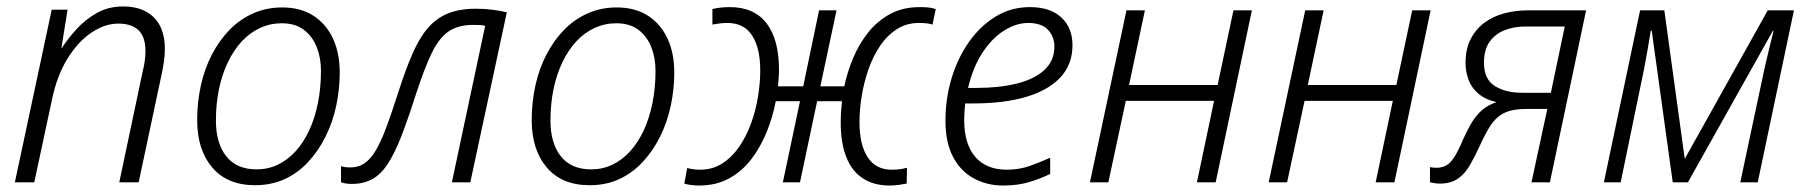

<svg xmlns="http://www.w3.org/2000/svg" viewBox="-20 -564 5593 594"><path d="M26 0 140 -534H189L170 -415H171Q189 -443 216 -473Q243 -503 279 -523.5Q315 -544 361 -544Q402 -544 431 -528.5Q460 -513 475 -484Q490 -455 490 -412Q490 -393 487 -372.5Q484 -352 480 -334L409 0H349L421 -341Q426 -361 428 -376.5Q430 -392 430 -406Q430 -450 408.5 -470.5Q387 -491 346 -491Q304 -491 262 -462.5Q220 -434 187.5 -380.5Q155 -327 140 -252L86 0Z M769 9Q683 9 636.5 -46Q590 -101 590 -192Q590 -248 601.5 -300Q613 -352 636 -396Q659 -440 691 -472.5Q723 -505 764 -523Q805 -541 853 -541Q910 -541 949.5 -515.5Q989 -490 1010 -445Q1031 -400 1031 -340Q1031 -287 1020 -236Q1009 -185 987 -141Q965 -97 933.5 -63Q902 -29 861 -10Q820 9 769 9ZM774 -40Q809 -40 839.5 -54.5Q870 -69 894.5 -96Q919 -123 936.5 -160.5Q954 -198 963.5 -245Q973 -292 973 -345Q973 -385 960 -418Q947 -451 920.5 -471.5Q894 -492 851 -492Q816 -492 784.5 -477.5Q753 -463 728 -436Q703 -409 685 -371.5Q667 -334 657.5 -288.5Q648 -243 648 -191Q648 -121 680 -80.5Q712 -40 774 -40Z M1068 5Q1058 5 1049.5 3.5Q1041 2 1035 0V-50Q1041 -48 1048 -47Q1055 -46 1064 -46Q1088 -46 1106.5 -58Q1125 -70 1141.5 -97Q1158 -124 1175 -169.5Q1192 -215 1213 -281Q1235 -349 1256 -397.5Q1277 -446 1303 -476.5Q1329 -507 1365 -522Q1401 -537 1452 -537Q1478 -537 1502.5 -534Q1527 -531 1548 -526L1435 0H1378L1481 -484Q1475 -486 1465 -486.5Q1455 -487 1444 -487Q1399 -487 1369 -467.5Q1339 -448 1315.5 -399.5Q1292 -351 1264 -264Q1241 -192 1221 -141Q1201 -90 1180 -57.5Q1159 -25 1132 -10Q1105 5 1068 5Z M1804 9Q1718 9 1671.5 -46Q1625 -101 1625 -192Q1625 -248 1636.5 -300Q1648 -352 1671 -396Q1694 -440 1726 -472.5Q1758 -505 1799 -523Q1840 -541 1888 -541Q1945 -541 1984.5 -515.5Q2024 -490 2045 -445Q2066 -400 2066 -340Q2066 -287 2055 -236Q2044 -185 2022 -141Q2000 -97 1968.5 -63Q1937 -29 1896 -10Q1855 9 1804 9ZM1809 -40Q1844 -40 1874.5 -54.5Q1905 -69 1929.5 -96Q1954 -123 1971.5 -160.5Q1989 -198 1998.5 -245Q2008 -292 2008 -345Q2008 -385 1995 -418Q1982 -451 1955.5 -471.5Q1929 -492 1886 -492Q1851 -492 1819.5 -477.5Q1788 -463 1763 -436Q1738 -409 1720 -371.5Q1702 -334 1692.5 -288.5Q1683 -243 1683 -191Q1683 -121 1715 -80.5Q1747 -40 1809 -40Z M2143 10Q2131 10 2119 8.5Q2107 7 2097 4L2106 -44Q2114 -42 2124.5 -40.5Q2135 -39 2146 -39Q2184 -39 2214 -58Q2244 -77 2266.5 -109.5Q2289 -142 2303.5 -182Q2318 -222 2325 -264.5Q2332 -307 2332 -346Q2332 -415 2307 -454Q2282 -493 2230 -493Q2218 -493 2206.5 -491.5Q2195 -490 2184 -488V-536Q2195 -539 2209.5 -540.5Q2224 -542 2238 -542Q2313 -542 2351.5 -492Q2390 -442 2390 -348Q2390 -335 2389 -322.5Q2388 -310 2387 -297H2465L2514 -532H2568L2518 -297H2592Q2601 -340 2619 -383.5Q2637 -427 2665.5 -463Q2694 -499 2733.5 -520.5Q2773 -542 2825 -542Q2839 -542 2851 -541Q2863 -540 2875 -536L2865 -488Q2856 -491 2845 -492Q2834 -493 2823 -493Q2785 -493 2755 -474Q2725 -455 2703 -422.5Q2681 -390 2667 -350Q2653 -310 2646 -267.5Q2639 -225 2639 -186Q2639 -117 2664 -78Q2689 -39 2739 -39Q2753 -39 2764 -40.5Q2775 -42 2786 -45L2785 4Q2775 6 2760.5 8Q2746 10 2732 10Q2683 10 2649 -12.5Q2615 -35 2598 -78.5Q2581 -122 2581 -184Q2581 -202 2582 -218Q2583 -234 2585 -251H2508L2455 0H2402L2455 -251H2380Q2371 -203 2352.5 -157Q2334 -111 2305.5 -73Q2277 -35 2236.5 -12.5Q2196 10 2143 10Z M3084 10Q3033 10 2992 -12.5Q2951 -35 2928 -79.5Q2905 -124 2905 -190Q2905 -259 2924 -322Q2943 -385 2978 -434.5Q3013 -484 3060.5 -513Q3108 -542 3166 -542Q3229 -542 3263.5 -510Q3298 -478 3298 -424Q3298 -365 3261 -325Q3224 -285 3155.5 -264.5Q3087 -244 2991 -244H2966Q2965 -233 2964 -219.5Q2963 -206 2963 -192Q2963 -119 2997 -79Q3031 -39 3095 -39Q3133 -39 3165.5 -50.5Q3198 -62 3229 -76V-26Q3199 -11 3163.5 -0.5Q3128 10 3084 10ZM3001 -292Q3070 -292 3124 -305Q3178 -318 3210 -346.5Q3242 -375 3242 -420Q3242 -451 3222 -472Q3202 -493 3161 -493Q3124 -493 3086.5 -469.5Q3049 -446 3019.5 -401Q2990 -356 2975 -292Z M3352 0 3465 -532H3522L3473 -301H3747L3796 -532H3853L3741 0H3683L3736 -252H3463L3409 0Z M3905 0 4018 -532H4075L4026 -301H4300L4349 -532H4406L4294 0H4236L4289 -252H4016L3962 0Z M4434 4Q4425 4 4417 2.5Q4409 1 4404 0V-47Q4408 -46 4413.5 -45.5Q4419 -45 4425 -45Q4441 -45 4454 -52Q4467 -59 4479.5 -78.5Q4492 -98 4507 -134Q4520 -163 4534 -186Q4548 -209 4566.5 -224.5Q4585 -240 4610 -248Q4575 -256 4553.5 -274.5Q4532 -293 4523 -318Q4514 -343 4514 -369Q4514 -412 4529.5 -442.5Q4545 -473 4571.5 -493Q4598 -513 4633 -522.5Q4668 -532 4706 -532H4887L4775 0H4718L4767 -227H4702Q4661 -227 4636 -215.5Q4611 -204 4594 -179.5Q4577 -155 4559 -115Q4543 -80 4527.5 -53Q4512 -26 4490 -11Q4468 4 4434 4ZM4689 -277H4778L4821 -482H4699Q4665 -482 4636 -471Q4607 -460 4589 -435.5Q4571 -411 4571 -370Q4571 -319 4604.5 -298Q4638 -277 4689 -277Z M4942 0 5054 -532H5129L5192 -74H5193L5449 -532H5530L5418 0H5364L5440 -357Q5447 -386 5453.5 -414Q5460 -442 5467 -469H5465L5202 0H5155L5090 -469H5087Q5083 -444 5078 -414.5Q5073 -385 5067 -354L4994 0Z"/></svg>

Font: Noto Sans Display Light
Style: Italic
Weight: 300
Italic angle: -12°
Designer: Monotype Design Team
Foundry: Monotype Imaging Inc.
Version: Version 2.003